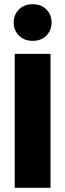

<svg xmlns="http://www.w3.org/2000/svg" viewBox="-20 -892 310 912"><path d="M50 0V-636H220V0ZM135 -698Q95 -698 70 -723Q45 -748 45 -785Q45 -822 70 -847Q95 -872 135 -872Q176 -872 200.5 -847Q225 -822 225 -785Q225 -748 200.5 -723Q176 -698 135 -698Z"/></svg>

Font: Braah One
Style: Regular
Weight: 400
Designer: Ashish Kumar
Foundry: Ashish Kumar
Version: Version 1.001; ttfautohint (v1.8.4.7-5d5b);gftools[0.9.29]